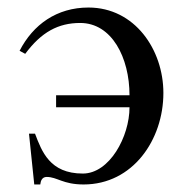

<svg xmlns="http://www.w3.org/2000/svg" viewBox="-20 -480 484 510"><path d="M47 -337C90 -395 135 -419 193 -419C277 -419 324 -327 324 -227H129V-195H324C324 -117 271 -19 200 -19C112 -19 91 -78 73 -125H57L71 10H87C88 0 92 -10 104 -10C132 -10 147 10 202 10C333 10 414 -109 414 -233C414 -348 338 -460 215 -460C131 -460 68 -415 32 -345Z"/></svg>

Font: XITS Math
Style: Regular
Weight: 400
Designer: MicroPress Inc., with final additions and corrections provided by Coen Hoffman, Elsevier (retired)
Version: Version 1.302